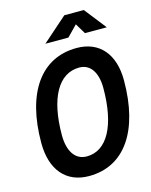

<svg xmlns="http://www.w3.org/2000/svg" viewBox="-132 -983 850 1078"><g transform="rotate(-15 293.0 -444.0)"><path d="M250.5 9.8C456.1 9.8 577.6 -164.6 577.6 -459.5C577.6 -612.8 499 -703.1 367.2 -703.1C160.2 -703.1 38.1 -530.8 38.1 -239.3C38.1 -82.5 116.7 9.8 250.5 9.8ZM266.1 -100.1C200.2 -100.1 161.1 -156.2 161.1 -251.5C161.1 -466.3 232.4 -593.3 353 -593.3C416.5 -593.3 454.6 -539.1 454.6 -447.3C454.6 -229 384.3 -100.1 266.1 -100.1ZM204.6 -771.5H338.4L397.9 -832.5L434.6 -771.5H561.5L461.9 -898.4H348.6Z"/></g></svg>

Font: Cascadia Mono SemiBold
Style: Italic
Weight: 600
Italic angle: -10°
Monospace: yes
Designer: Aaron Bell
Foundry: Saja Typeworks
Version: Version 2404.023